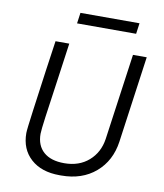

<svg xmlns="http://www.w3.org/2000/svg" viewBox="-93 -933 867 1018"><g transform="rotate(10 340.0 -423.5)"><path d="M227 -686Q208 -555 200 -493Q180 -355 170 -281Q160 -207 160 -189Q160 -126 199 -91.5Q238 -57 310 -57Q390 -57 442 -102.5Q494 -148 505 -222L570 -686H644L579 -220Q564 -115 491 -52.5Q418 10 306 10H297Q199 10 142 -41.5Q85 -93 85 -180Q85 -198 99.5 -304Q114 -410 130 -526L153 -686ZM575 -857 567 -799H249L257 -857Z"/></g></svg>

Font: Chivo Light Italic
Style: Regular
Weight: 300
Italic angle: -8.05°
Designer: Hector Gatti
Foundry: Omnibus-Type
Version: Version 1.007